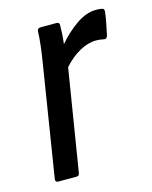

<svg xmlns="http://www.w3.org/2000/svg" viewBox="-83 -553 484 610"><g transform="rotate(-15 158.5 -248.0)"><path d="M34 0Q24 0 25 -10L82 -367Q94 -438 95 -478Q96 -488 106 -488H159Q168 -488 168 -479Q168 -466 167 -449.5Q166 -433 164 -417Q191 -449 224.5 -472.5Q258 -496 291 -496Q298 -496 303 -495.5Q308 -495 311 -494Q317 -493 317 -484Q315 -466 311 -446Q307 -426 303 -407Q299 -397 291 -399Q279 -402 266 -402Q239 -402 211 -386.5Q183 -371 158 -343L104 -10Q103 0 94 0Z"/></g></svg>

Font: Sofia Sans Condensed Medium
Style: Italic
Weight: 500
Italic angle: -9°
Designer: Botio Nikoltchev, Ani Petrova
Foundry: lettersoup
Version: Version 4.101; ttfautohint (v1.8.4.7-5d5b)